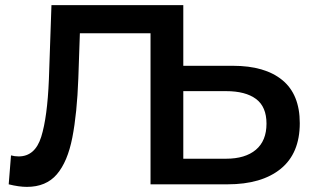

<svg xmlns="http://www.w3.org/2000/svg" viewBox="-20 -720 1226 750"><path d="M85 10Q54 10 14 0L23 -113Q37 -109 53 -109Q117 -109 141 -185.5Q165 -262 171 -410L181 -700H696V0H568V-590H292L286 -415Q281 -277 262.5 -182.5Q244 -88 202 -39Q160 10 85 10ZM568 0V-700H696V-463H890Q1015 -463 1083 -407Q1151 -351 1151 -239Q1151 -121 1076.5 -60.5Q1002 0 869 0ZM696 -100H863Q938 -100 979.5 -135Q1021 -170 1021 -237Q1021 -303 980 -333.5Q939 -364 863 -364H696Z"/></svg>

Font: Montserrat SemiBold
Style: Regular
Weight: 600
Designer: Julieta Ulanovsky
Foundry: Julieta Ulanovsky
Version: Version 9.000; ttfautohint (v1.8.4.7-5d5b)